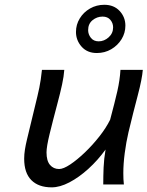

<svg xmlns="http://www.w3.org/2000/svg" viewBox="-20 -786 628 818"><path d="M507.8 0H419.9Q419.9 -36.1 421.4 -72.5Q422.9 -108.9 429.7 -148.9Q397 -103.5 356.7 -66.9Q316.4 -30.3 275.6 -9Q234.9 12.2 200.2 12.2Q144 12.2 113.5 -18.6Q83 -49.3 83 -109.9Q83 -128.4 86.2 -148.7Q89.4 -168.9 95.2 -192.9L129.4 -334.5Q140.6 -379.4 147.5 -412.4Q154.3 -445.3 158.7 -488.3H253.9Q252 -460.9 244.6 -426.5Q237.3 -392.1 224.1 -342.8Q204.6 -269.5 191.4 -215.3Q178.2 -161.1 178.2 -136.7Q178.2 -100.6 193.1 -83.3Q208 -65.9 231.9 -65.9Q250 -65.9 279.3 -85.4Q308.6 -105 341.6 -136.5Q374.5 -168 403.3 -204.6Q432.1 -241.2 449.2 -275.9Q469.2 -350.6 480 -397.9Q490.7 -445.3 493.2 -488.3H588.4Q585.4 -449.7 566.7 -378.9Q547.9 -308.1 527.3 -222.2Q517.6 -180.7 511.5 -134.3Q505.4 -87.9 505.4 -48.8Q505.4 -35.2 505.9 -22.9Q506.3 -10.7 507.8 0ZM400.4 -609.9Q423.8 -609.9 442.9 -627Q461.9 -644 461.9 -669.4Q461.9 -687.5 450.2 -701.4Q438.5 -715.3 417 -715.3Q393.1 -715.3 374.3 -700Q355.5 -684.6 355.5 -657.7Q355.5 -639.6 367.2 -624.8Q378.9 -609.9 400.4 -609.9ZM303.7 -649.9Q303.7 -681.2 319.8 -707.5Q335.9 -733.9 363.5 -749.8Q391.1 -765.6 424.3 -765.6Q465.3 -765.6 489.7 -739.3Q514.2 -712.9 514.2 -676.8Q514.2 -645.5 497.8 -618.9Q481.4 -592.3 453.9 -576.2Q426.3 -560.1 392.6 -560.1Q351.6 -560.1 327.6 -587.2Q303.7 -614.3 303.7 -649.9Z"/></svg>

Font: Andika
Style: Italic
Weight: 400
Italic angle: -14°
Designer: Victor Gaultney, Annie Olsen, Julie Remington, Don Collingsworth, Eric Hays, Becca Hirsbrunner
Foundry: SIL International
Version: Version 6.101